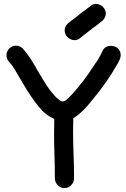

<svg xmlns="http://www.w3.org/2000/svg" viewBox="-20 -947 642 980"><path d="M309 13Q289 13 275 -1.5Q261 -16 260 -36Q260 -97 258 -157Q256 -210 256 -262L257 -340Q215 -358 184 -395Q142 -443 86 -540Q51 -602 37 -619L36 -620Q32 -626 27 -631Q13 -646 13 -665Q13 -685 27.5 -699.5Q42 -714 61 -714Q81 -714 96 -700L100 -695Q136 -653 170 -590Q226 -495 240 -481Q243 -476 244 -476Q259 -456 278 -440L280 -439Q292 -430 295 -430Q298 -430 300 -429Q308 -430 308.5 -430.5Q309 -431 310.5 -432Q312 -433 317 -436Q353 -467 394 -521Q398 -525 399 -526Q400 -527 400 -528Q400 -529 401.5 -530.5Q403 -532 405 -534Q438 -578 467 -624Q479 -636 505 -690Q517 -713 547 -713Q560 -713 572 -707Q596 -693 596 -665Q596 -648 579 -620Q526 -526 456 -443Q399 -369 354 -344L353 -281Q353 -219 355.5 -157.5Q358 -96 358 -36Q357 -16 343 -1.5Q329 13 309 13ZM469 -814 466 -812H465Q458 -806 450 -801Q449 -800 449 -799Q446 -797 444 -796Q414 -772 384 -749Q373 -742 361 -742Q354 -742 347 -744Q327 -751 317 -767Q310 -779 310 -792Q310 -798 312 -805Q318 -823 335 -834Q347 -843 360 -853Q364 -856 366 -858L382 -870L386 -874Q416 -897 447 -920Q458 -927 470 -927Q476 -927 483 -925Q503 -919 513 -902Q520 -891 520 -878Q520 -872 518 -865Q512 -846 496 -836Q483 -826 471 -816Z"/></svg>

Font: Bad Comic
Style: Regular
Weight: 400
Designer: GGBotNet
Foundry: f0n7
Version: 0.9